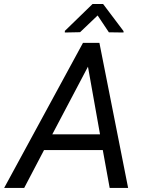

<svg xmlns="http://www.w3.org/2000/svg" viewBox="-60 -921 717 941"><path d="M443.8 -185.5H155.8L58.6 0H-39.6L346.7 -710.9H427.2L567.9 0H477.5ZM196.3 -262.7H430.2L371.1 -594.2ZM545.4 -768.6V-761.7L473.6 -762.7L418.5 -845.2L332.5 -763.2L257.8 -761.7V-769.5L393.6 -901.4H445.3Z"/></svg>

Font: RobotoDraft
Style: Italic
Weight: 400
Italic angle: -12°
Version: Version 2.001101; 2014